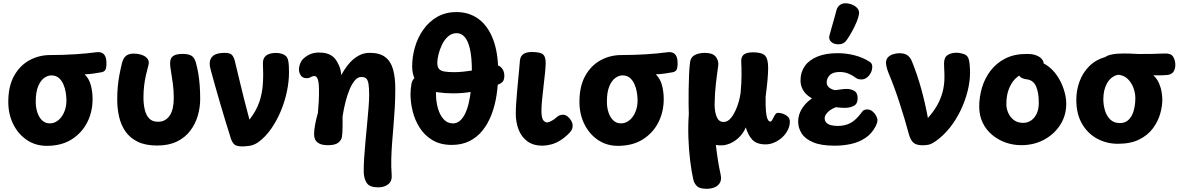

<svg xmlns="http://www.w3.org/2000/svg" viewBox="-20 -886 7316 1189"><path d="M504.1 -425.4Q530.6 -400.9 541.9 -360.2Q553.3 -319.4 553.3 -272.2Q553.3 -193.2 519.8 -127.6Q486.2 -61.9 422.9 -22.3Q359.6 17.2 269.7 17.2Q200.3 17.2 146.5 -19Q92.7 -55.2 62 -117Q31.3 -178.8 31.3 -255.2Q31.3 -352.1 67.3 -416.4Q103.3 -480.7 162.3 -512.9Q221.2 -545.1 291.2 -545.1Q368.8 -545.1 444.4 -549.9Q520.1 -554.8 575.8 -562.4Q603 -566.4 619.2 -553.8Q635.4 -541.2 638.6 -509.8Q640.9 -485.3 636.8 -464.6Q632.8 -443.8 610.7 -439Q587.7 -434.8 563.1 -431.1Q538.6 -427.4 504.1 -425.4ZM288.8 -122Q309.7 -122 328.1 -132.6Q346.6 -143.1 360.8 -162.4Q375.1 -181.8 383.2 -207.7Q391.3 -233.6 391.3 -264Q391.3 -286.6 387.1 -313.5Q382.8 -340.4 372.3 -364.4Q361.9 -388.3 343.8 -403.7Q325.7 -419.1 298 -419.1Q275.3 -419.1 253.1 -402.9Q230.8 -386.8 216.1 -351.1Q201.3 -315.4 201.3 -255.8Q201.3 -219 211.8 -188.4Q222.2 -157.8 241.5 -139.9Q260.8 -122 288.8 -122Z M953.4 15.2Q880.9 15.2 833.1 -8.1Q785.2 -31.3 757.2 -71.5Q729.2 -111.7 717.6 -162.8Q705.9 -214 705.9 -269.6Q705.9 -308.2 708.9 -344.3Q711.9 -380.4 718.7 -417.6Q725.4 -454.8 735.4 -495.4Q744.3 -529.3 762.3 -541.7Q780.3 -554 806.4 -554Q833.8 -554 857.6 -546.2Q881.3 -538.4 893.8 -521.8Q906.3 -505.1 898.4 -479Q890.2 -450 883.2 -418.3Q876.2 -386.7 872.3 -352.8Q868.4 -319 868.4 -282.6Q868.4 -240.4 876.7 -206.1Q884.9 -171.7 904.4 -151.8Q924 -132 958 -132Q982.2 -132 1000.6 -142Q1018.9 -152 1031.4 -171Q1043.9 -190 1050 -217Q1056.1 -244 1056.1 -278Q1056.1 -324 1050.7 -366.1Q1045.2 -408.1 1039.3 -441.7Q1033.3 -475.2 1033.3 -492.9Q1033.3 -527.1 1053.1 -539.7Q1072.9 -552.2 1110 -552.2Q1148.7 -552.2 1166.7 -540.1Q1184.7 -527.9 1192.6 -499.4Q1201.3 -469.6 1207.6 -433.3Q1213.8 -397 1216.7 -357.1Q1219.7 -317.1 1219.7 -273.7Q1219.7 -220.1 1204.7 -169Q1189.7 -117.9 1158.1 -76.2Q1126.6 -34.4 1075.8 -9.6Q1025.1 15.2 953.4 15.2Z M1480.4 20.7Q1442.8 20.7 1429.9 7.2Q1417.1 -6.2 1409.8 -27.7Q1371.9 -148.3 1341.5 -252.4Q1311.1 -356.6 1284.3 -455.4Q1281.3 -466.2 1279.9 -475.3Q1278.6 -484.3 1278.6 -492.4Q1278.6 -523.9 1300.7 -541.3Q1322.8 -558.7 1372.1 -558.7Q1405.9 -558.7 1417.5 -544.5Q1429.1 -530.3 1434.9 -505.9Q1447.8 -454.2 1461.5 -395.1Q1475.2 -335.9 1491.4 -272.7Q1507.7 -209.6 1524.8 -145Q1566 -197.7 1584.8 -251.4Q1603.7 -305.1 1607.7 -364.4Q1611.7 -423.8 1608.2 -492.3Q1607.2 -525.3 1627.8 -541.8Q1648.4 -558.2 1689.9 -558.2Q1713.7 -558.2 1735.6 -548.8Q1757.4 -539.3 1763.3 -516.2Q1767.7 -500.9 1768.7 -476.8Q1769.7 -452.7 1769.7 -437.6Q1769.7 -381.4 1756.8 -319.7Q1743.9 -257.9 1719.1 -198.5Q1694.3 -139.1 1659.4 -88.8Q1624.6 -38.4 1580.3 -6.2Q1553.6 12.9 1526.4 16.8Q1499.2 20.7 1480.4 20.7Z M2322.4 274.2Q2269 274.2 2251.6 247.7Q2234.1 221.2 2232.6 182.4Q2231.8 144.8 2235 94.3Q2238.2 43.8 2243.4 -12.2Q2248.7 -68.1 2253.8 -122.1Q2258.9 -176 2262.5 -221.6Q2266.1 -267.1 2266.1 -296.1Q2266.1 -343.8 2261.8 -367.9Q2257.4 -392.1 2247 -400.7Q2236.6 -409.3 2217.2 -409.3Q2196.3 -409.3 2178.7 -389.4Q2161 -369.4 2146 -334.7Q2131 -299.9 2119.8 -255.8Q2108.6 -211.7 2101.3 -164.1Q2101.3 -147.2 2101.5 -130.4Q2101.7 -113.7 2101.3 -97.3Q2101 -80.9 2100.3 -66.6Q2099.6 -52.2 2097.6 -38.7Q2094.8 -19.2 2075.6 -3.1Q2056.4 13.1 2011.8 13.1Q1976.2 13.1 1957.4 3.1Q1938.7 -6.9 1931.8 -21.9Q1925 -37 1925 -52.7Q1925 -80.4 1930.9 -112.3Q1936.8 -144.2 1948.8 -187.8Q1952.3 -222.4 1954 -257.2Q1955.7 -292 1955.4 -329.4Q1955.2 -373.4 1948.2 -394.2Q1941.2 -415 1927.6 -415Q1917.6 -415 1910.8 -411.7Q1904.1 -408.3 1897.5 -405Q1890.9 -401.7 1880.7 -401.7Q1854 -401.7 1842.7 -419Q1831.3 -436.3 1831.3 -456.3Q1831.3 -471.8 1837.6 -489.4Q1843.8 -507 1853.3 -517Q1870.7 -536 1896.3 -548.3Q1922 -560.7 1955.4 -560.7Q2001.8 -560.7 2029.9 -543.7Q2058.1 -526.7 2074.8 -489.7Q2082.8 -475.7 2087.3 -458.2Q2091.8 -440.7 2093.6 -421Q2113 -457.6 2138.7 -488.9Q2164.3 -520.2 2197.3 -539.5Q2230.3 -558.8 2269.4 -558.8Q2331.3 -558.8 2365.9 -532.3Q2400.4 -505.8 2414.2 -456Q2427.9 -406.2 2427.9 -335.8Q2427.9 -275.1 2424.7 -217.8Q2421.4 -160.4 2416.7 -106.5Q2412 -52.6 2408.2 -1.3Q2404.3 49.9 2403.1 98.3Q2401.9 146.8 2405.4 193Q2409.6 234.1 2385.3 254.2Q2361.1 274.2 2322.4 274.2Z M2777.9 11.4Q2707.7 11.4 2658.6 -17.9Q2609.6 -47.2 2579.4 -94.4Q2549.2 -141.7 2535.7 -196.6Q2522.1 -251.4 2522.1 -303.6Q2522.1 -319.1 2523.7 -333.1Q2525.3 -347.1 2527.8 -365.6Q2532.1 -393.4 2552.8 -407.5Q2573.6 -421.6 2603.4 -421.6Q2638.8 -421.6 2660.4 -406.6Q2682.1 -391.7 2682.1 -366.3Q2682.1 -346.6 2681.1 -332.3Q2680 -318.1 2680 -305.1Q2680 -256.1 2692.2 -214.3Q2704.3 -172.6 2727.7 -147.2Q2751.1 -121.8 2784.8 -121.8Q2807.7 -121.8 2826.2 -136.6Q2844.8 -151.4 2859.1 -179.7Q2873.4 -208 2882.8 -247.8Q2892.1 -287.6 2897.2 -337.3Q2902.2 -387.1 2902.2 -445.2Q2902.2 -530 2890.4 -581.8Q2878.6 -633.6 2857.6 -657.1Q2836.7 -680.6 2808.3 -680.6Q2777.8 -680.6 2755.1 -660.6Q2732.4 -640.6 2717.7 -610.2Q2702.9 -579.8 2695.5 -549.2Q2688.1 -518.6 2688.1 -497.3Q2688.1 -471.3 2698.9 -459Q2709.7 -446.7 2733.4 -442.9Q2757.2 -439.1 2794.7 -439.1Q2819 -439.1 2850.4 -442.4Q2881.9 -445.8 2914.8 -451.5Q2947.7 -457.2 2976.3 -463.9Q3004.9 -470.7 3023.3 -476.9Q3060.3 -490.3 3081.6 -470.4Q3102.8 -450.4 3103.2 -419Q3103.7 -404.3 3099.1 -390.6Q3094.6 -376.8 3074.2 -366.3Q3053.1 -355.3 3007.8 -341.7Q2962.4 -328 2904.2 -317.9Q2845.9 -307.9 2784.4 -307.9Q2736.2 -307.9 2690.9 -314.6Q2645.7 -321.3 2609.7 -338.9Q2573.8 -356.6 2553.1 -389.6Q2532.4 -422.7 2532.4 -475.3Q2532.4 -534.3 2549.5 -593.6Q2566.6 -652.8 2601.2 -702.2Q2635.8 -751.6 2687.4 -781.4Q2739 -811.2 2807.1 -811.2Q2884.1 -811.2 2941.9 -769.8Q2999.7 -728.3 3032.5 -645.2Q3065.3 -562 3065.3 -436.6Q3065.3 -365.2 3055.3 -298.7Q3045.3 -232.2 3023.6 -176Q3001.8 -119.8 2968 -77.7Q2934.2 -35.7 2886.9 -12.1Q2839.7 11.4 2777.9 11.4Z M3340 16.2Q3282.3 16.2 3245.4 -11.3Q3208.4 -38.9 3191.3 -84.1Q3174.1 -129.3 3174.1 -182Q3174.1 -210.2 3176.6 -247.6Q3179.1 -285 3182.7 -325.1Q3186.3 -365.1 3189.8 -401.7Q3193.3 -438.2 3195.9 -466.2Q3198.6 -494.1 3199.3 -506.6Q3201.1 -530.8 3212.4 -543.2Q3223.8 -555.6 3240 -559.8Q3256.2 -564 3270.8 -564Q3326.3 -564 3343 -549.1Q3359.7 -534.2 3359.2 -494.9Q3359 -470.6 3354.9 -431.8Q3350.8 -393.1 3345.8 -350.1Q3340.8 -307 3336.9 -267.5Q3333 -228 3333 -201.1Q3333 -158.1 3343.3 -142.8Q3353.7 -127.6 3370.9 -127.6Q3380.6 -129.6 3397.3 -138.4Q3414.1 -147.2 3427.7 -160.6Q3438 -170 3448.7 -172.8Q3459.4 -175.6 3466.6 -175.6Q3481 -175.6 3494.7 -164.9Q3508.3 -154.2 3517.3 -138.7Q3526.3 -123.2 3526.3 -106.2Q3526.3 -96.9 3522.3 -86Q3518.3 -75.1 3507.1 -63.7Q3477.7 -33.8 3450.2 -16.8Q3422.8 0.2 3396 7.7Q3369.2 15.2 3340 16.2Z M4041.1 -425.4Q4067.6 -400.9 4078.9 -360.2Q4090.3 -319.4 4090.3 -272.2Q4090.3 -193.2 4056.8 -127.6Q4023.2 -61.9 3959.9 -22.3Q3896.6 17.2 3806.7 17.2Q3737.3 17.2 3683.5 -19Q3629.7 -55.2 3599 -117Q3568.3 -178.8 3568.3 -255.2Q3568.3 -352.1 3604.3 -416.4Q3640.3 -480.7 3699.3 -512.9Q3758.2 -545.1 3828.2 -545.1Q3905.8 -545.1 3981.4 -549.9Q4057.1 -554.8 4112.8 -562.4Q4140 -566.4 4156.2 -553.8Q4172.4 -541.2 4175.6 -509.8Q4177.9 -485.3 4173.8 -464.6Q4169.8 -443.8 4147.7 -439Q4124.7 -434.8 4100.1 -431.1Q4075.6 -427.4 4041.1 -425.4ZM3825.8 -122Q3846.7 -122 3865.1 -132.6Q3883.6 -143.1 3897.8 -162.4Q3912.1 -181.8 3920.2 -207.7Q3928.3 -233.6 3928.3 -264Q3928.3 -286.6 3924.1 -313.5Q3919.8 -340.4 3909.3 -364.4Q3898.9 -388.3 3880.8 -403.7Q3862.7 -419.1 3835 -419.1Q3812.3 -419.1 3790.1 -402.9Q3767.8 -386.8 3753.1 -351.1Q3738.3 -315.4 3738.3 -255.8Q3738.3 -219 3748.8 -188.4Q3759.2 -157.8 3778.5 -139.9Q3797.8 -122 3825.8 -122Z M4357 283.2Q4312.7 283.2 4295.9 266.6Q4279.2 249.9 4273.7 226.8Q4262.7 179.1 4254.2 111.3Q4245.8 43.4 4243.1 -32.2Q4240.4 -107.9 4245.6 -179Q4244.3 -202.2 4244.2 -243Q4244.1 -283.8 4244.6 -332.2Q4245.1 -380.6 4247.2 -425.8Q4249.3 -471.1 4253.6 -502.6Q4257.9 -531.9 4281.8 -544.8Q4305.8 -557.8 4343 -558.6Q4394.3 -558.6 4413.1 -533.9Q4431.9 -509.3 4427.6 -477.7Q4419.2 -420.3 4412.8 -363.1Q4406.3 -305.8 4405.3 -235.1Q4406.4 -188.8 4419.4 -159.7Q4432.3 -130.7 4461.3 -130.7Q4487.1 -130.7 4507.8 -156.9Q4528.6 -183.1 4544.1 -224.1Q4559.7 -265.1 4566.3 -310.1Q4572.1 -371.9 4572.1 -422.4Q4572.1 -473 4570.3 -498.7Q4567.8 -531.8 4584.7 -546.9Q4601.7 -562 4643.4 -562Q4696.7 -562 4716.7 -542.6Q4736.7 -523.1 4736.9 -467.9Q4737.1 -437.1 4733.2 -392.6Q4729.3 -348 4721.3 -287.4Q4720.1 -230.9 4723.3 -196.9Q4726.4 -162.9 4733.7 -148Q4740.9 -133.1 4749.2 -133.1Q4756.4 -133.1 4761.5 -141.5Q4766.6 -149.9 4771.4 -160.6Q4776.3 -171.3 4782.6 -179.3Q4788.9 -187.3 4799.1 -187.3Q4812.8 -187.3 4829.9 -181.2Q4847 -175 4859.2 -163.1Q4871.3 -151.2 4871.3 -133.2Q4871.3 -115.8 4866.1 -99Q4860.8 -82.2 4851.1 -67.8Q4837.2 -45.4 4815.8 -28.2Q4794.3 -11 4769.9 -1.4Q4745.6 8.1 4721.3 8.1Q4665.2 8.1 4638.4 -21.2Q4611.6 -50.6 4598.7 -97.2Q4588 -71.4 4568.6 -48.3Q4549.2 -25.2 4523.1 -9.1Q4496.9 7.1 4463.8 13.3Q4451.4 14.1 4438.7 14.1Q4425.9 14 4413.3 11.3Q4418.7 61.6 4426.4 109.1Q4434.2 156.6 4441.9 191.7Q4449.8 224.6 4438.7 244.7Q4427.7 264.9 4405.2 274.1Q4382.7 283.2 4357 283.2Z M5148.6 16.2Q5064.7 16.2 5015.2 -4.9Q4965.7 -26 4944.3 -59.9Q4922.9 -93.8 4922.9 -131.6Q4922.9 -162.4 4933.8 -188.8Q4944.8 -215.2 4964.3 -237.7Q4983.9 -260.1 5008.3 -276.4Q4984.8 -290 4968.9 -307.1Q4953.1 -324.2 4945.3 -344.8Q4937.4 -365.3 4937.4 -388.2Q4937.4 -438.9 4963.8 -476.6Q4990.1 -514.2 5041.6 -535.4Q5093 -556.7 5167.2 -556.7Q5221.9 -556.7 5273.5 -543.2Q5325.1 -529.7 5365.9 -503Q5375.7 -496.8 5378.7 -489.1Q5381.7 -481.3 5381.7 -473.8Q5381.7 -442.1 5361.4 -418Q5341.1 -393.9 5314.8 -393.9Q5306.9 -393.9 5298 -395.5Q5289.1 -397.1 5281.3 -403.1Q5260.8 -419.1 5235.3 -429.7Q5209.9 -440.2 5180.2 -440.2Q5137.6 -440.2 5118.5 -420.4Q5099.4 -400.7 5099.4 -376Q5099.4 -355.1 5116.1 -342.7Q5132.7 -330.2 5153.7 -327.7Q5172.2 -329.6 5188.2 -332.4Q5204.2 -335.3 5223.4 -335.3Q5249.4 -335.3 5270.3 -323.3Q5291.1 -311.3 5291.1 -277.6Q5291.1 -242.6 5267 -230.3Q5242.9 -218.1 5213 -218.1Q5199.3 -218.1 5183.8 -219.1Q5168.3 -220.1 5156.7 -222.3Q5137.2 -215.4 5121.1 -204Q5105 -192.6 5096 -179.3Q5087 -166 5087 -153.7Q5087 -137.2 5097.1 -126.6Q5107.1 -115.9 5125.3 -111Q5143.6 -106.1 5168.8 -106.1Q5211.1 -106.1 5246 -123.8Q5280.9 -141.4 5319.3 -194.3Q5325.6 -202.8 5333.9 -205.6Q5342.2 -208.3 5350 -208.3Q5367.7 -208.3 5382.1 -197.1Q5396.6 -185.8 5405.2 -169.9Q5413.8 -154.1 5413.8 -140.4Q5413.8 -133.4 5410.7 -123.7Q5407.6 -113.9 5402.6 -104.1Q5378.7 -58.1 5339.3 -31.8Q5300 -5.6 5251.1 5.3Q5202.1 16.2 5148.6 16.2Z M5171.3 -611.6Q5142.9 -611.6 5126.3 -627.9Q5109.7 -644.2 5117 -668Q5122.2 -686.9 5130.2 -715.6Q5138.1 -744.2 5146.7 -773.6Q5155.2 -802.9 5159.9 -822.2Q5164.9 -841.7 5179.3 -853.7Q5193.8 -865.7 5215.3 -865.7Q5235.8 -865.7 5256.4 -857.6Q5277.1 -849.6 5290.3 -833.8Q5303.6 -818 5298.8 -794.2Q5295.3 -775.4 5284.3 -748.9Q5273.2 -722.3 5257.4 -693.3Q5241.6 -664.2 5223.2 -637.7Q5214.9 -625.3 5202.1 -618.4Q5189.3 -611.6 5171.3 -611.6Z M5693.2 13.6Q5654.8 13.6 5637 -2.1Q5619.2 -17.7 5609.6 -50.9Q5581.8 -153.6 5549.7 -251.8Q5517.7 -350 5483.4 -431.4Q5473.9 -454.6 5470.2 -471.8Q5466.6 -489 5466.6 -494.6Q5466.6 -519.7 5480.4 -532.7Q5494.2 -545.8 5513.8 -551.1Q5533.3 -556.4 5549.9 -556.4Q5582.1 -556.4 5599.9 -543.4Q5617.7 -530.4 5627.7 -505.1Q5660.3 -424.6 5684.6 -337Q5708.9 -249.4 5726.2 -155.4Q5760.1 -193.1 5782.9 -232.8Q5805.7 -272.6 5817.2 -316.5Q5828.7 -360.4 5828.7 -408.7Q5828.7 -426.7 5828.2 -438Q5827.7 -449.3 5827.1 -461.6Q5826.4 -473.8 5826.2 -493.1Q5826 -529.7 5847.6 -544.6Q5869.2 -559.4 5904.2 -559.4Q5924.6 -559.4 5949.1 -551.2Q5973.7 -543 5979.8 -516.4Q5982.6 -505.9 5984.3 -491Q5986.1 -476.1 5986.6 -461.1Q5987.1 -446 5987.1 -434.1Q5987.1 -381.3 5972 -321.4Q5956.9 -261.4 5929.2 -203.2Q5901.4 -144.9 5862.1 -95.3Q5822.7 -45.8 5774.7 -12Q5747.6 7 5729.2 10.3Q5710.8 13.6 5693.2 13.6Z M6389 -546Q6416.9 -536.9 6429.9 -522.4Q6443 -507.9 6443 -492Q6443 -462.6 6423.8 -440.3Q6404.7 -418.1 6379.1 -421.7Q6374.1 -422.7 6360 -425.3Q6345.9 -428 6324 -428Q6302.1 -428 6275.6 -406Q6249 -384 6230.5 -342.1Q6212 -300.2 6212 -240Q6212 -214.4 6223.5 -187.6Q6235 -160.8 6258.2 -142.9Q6281.4 -125.1 6316 -125.1Q6344 -125.1 6366.1 -140.6Q6388.2 -156.1 6400.6 -183.6Q6413 -211 6413 -248Q6413 -313.1 6395.9 -351.7Q6378.8 -390.3 6337 -395Q6310.6 -398.6 6298.9 -409.3Q6287.3 -420.1 6287.3 -436.1Q6287.3 -476.2 6313.3 -492.7Q6339.3 -509.2 6373.8 -509.2Q6420.7 -509.2 6459.2 -484Q6497.8 -458.8 6525.3 -418.6Q6552.8 -378.4 6567.9 -331.7Q6583 -285 6583 -243Q6583 -171 6545.8 -113Q6508.7 -55 6445.9 -21Q6383.1 13 6304 13Q6255 13 6208.7 -3Q6162.3 -19 6124.9 -50Q6087.4 -81 6065.7 -125.5Q6044 -170 6044 -226Q6044 -285.3 6061.3 -343.6Q6078.7 -401.8 6114.6 -448.7Q6150.6 -495.7 6205.8 -523.8Q6261.1 -552 6337 -552Q6350 -552 6363 -551Q6376 -550 6389 -546Z M6902.8 4.4Q6833.4 4.4 6774.8 -27Q6716.2 -58.4 6680.8 -119.3Q6645.3 -180.2 6645.3 -267.2Q6645.3 -327.3 6665.4 -381.8Q6685.4 -436.3 6725.7 -476.4Q6765.9 -516.4 6825.8 -533.4Q6837.8 -543.2 6866.9 -549Q6896 -554.8 6940.4 -554.8Q6948.4 -554.8 6977.3 -554.2Q7006.2 -553.6 7030.8 -551.6Q7073.8 -551.6 7114.9 -552.2Q7156 -552.8 7189.3 -554.6Q7229.9 -557.3 7244.2 -535.7Q7258.4 -514.1 7258.4 -484.6Q7258.4 -459.4 7247.5 -442.8Q7236.6 -426.2 7213.2 -422.1Q7201.2 -421.1 7185.9 -420.2Q7170.6 -419.3 7154.3 -419.3Q7138.1 -419.3 7122 -420.1Q7145.9 -398.1 7157.8 -369.7Q7169.8 -341.3 7173.8 -314.8Q7177.9 -288.2 7177.9 -269Q7177.9 -227.8 7164.5 -180.8Q7151.1 -133.9 7119.9 -91.6Q7088.7 -49.2 7035.5 -22.4Q6982.3 4.4 6902.8 4.4ZM6915 -123.9Q6942.3 -123.9 6960.8 -137.4Q6979.2 -150.9 6990.3 -173.6Q7001.3 -196.2 7006.1 -223.3Q7010.9 -250.4 7010.9 -277.7Q7010.9 -309.7 6999 -342Q6987.1 -374.3 6963.6 -397.2Q6940 -420 6904.8 -423.1Q6882.1 -418.6 6864.8 -404.9Q6847.4 -391.3 6835.9 -371Q6824.3 -350.7 6818.4 -325.6Q6812.6 -300.4 6812.6 -272.3Q6812.6 -236.2 6822.6 -202.3Q6832.7 -168.3 6855.3 -146.1Q6878 -123.9 6915 -123.9Z"/></svg>

Font: Playpen Sans
Style: Regular
Weight: 400
Designer: Laura Meseguer, Veronika Burian, José Scaglione, Kostas Bartsokas, Vera Evstafieva, Tom Grace, Yorlmar Campos
Foundry: TypeTogether
Version: Version 2.000